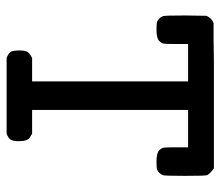

<svg xmlns="http://www.w3.org/2000/svg" viewBox="-62 -588 650 565"><g transform="rotate(90 262.5 -306.0)"><path d="M151 -76H220V-535H110V-501Q110 -470 109 -463.5Q108 -457 101 -450Q93 -442 68 -442Q48 -442 44 -444Q33 -449 28 -461Q26 -466 26 -527L27 -589Q35 -606 49 -610H55Q61 -610 72 -610Q83 -610 97.5 -610Q112 -610 131 -610.5Q150 -611 170.5 -611Q191 -611 215.5 -611Q240 -611 264 -611H476Q493 -598 496 -591Q498 -586 498 -526Q498 -466 496 -461Q491 -449 480 -444Q476 -442 456 -442Q431 -442 423 -450Q416 -457 415 -463.5Q414 -470 414 -501V-535H304V-76H374Q384 -70 387 -68Q390 -66 393 -58.5Q396 -51 396 -38Q396 -20 391.5 -13Q387 -6 374 -1H151Q138 -6 133.5 -12.5Q129 -19 129 -38Q129 -57 133.5 -63Q138 -69 151 -76Z"/></g></svg>

Font: KaTeX_Typewriter
Style: Regular
Weight: 400
Version: Version 1.1; ttfautohint (v1.3)